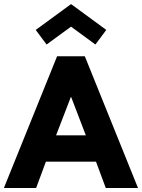

<svg xmlns="http://www.w3.org/2000/svg" viewBox="-38 -942 712 962"><path d="M653.5 0H492L443 -132H192L143 0H-18.5L248 -660H387ZM392 -264 318.5 -456H317L243 -264ZM440 -719 318 -808.5 195.5 -719 141 -792 318 -921.5 494.5 -792Z"/></svg>

Font: Lucymar Sans
Style: Bold
Weight: 700
Foundry: The League of Moveable Type (original font) / Main changes by Cristiano Sobral with portions from Mirco Monsees
Version: Version 2.001;August 30, 2020;FontCreator 13.0.0.2681 64-bit